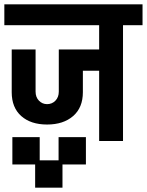

<svg xmlns="http://www.w3.org/2000/svg" viewBox="-30 -650 677 885"><path d="M627 -534H537V0H427V-324H352V-225Q352 -154 307 -115Q262 -76 187 -76Q112 -76 68 -115Q24 -154 24 -225V-422H134V-228Q134 -202 149.5 -186Q165 -170 187 -170Q210 -170 225.5 -186Q241 -202 241 -228V-422H427V-534H-10V-630H627ZM240 -18H366V108H258V215H132V108H27V-18H153V89H240Z"/></svg>

Font: Pragati Narrow
Style: Bold
Weight: 700
Designer: Hector Gatti, Marcela Romero, Pablo Cosgaya and Nicolas Silva
Foundry: Omnibus-Type
Version: Version 1.010; ttfautohint (v1.3)